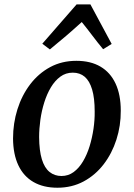

<svg xmlns="http://www.w3.org/2000/svg" viewBox="-20 -845 610 876"><path d="M328.5 -567.5Q393.5 -567.5 438.5 -541Q483.5 -514.5 507.2 -463.8Q531 -413 531 -340Q531.5 -271.5 511.2 -208.2Q491 -145 453 -95.5Q415 -46 361.5 -17.2Q308 11.5 242 11.5Q178 11.5 132.8 -14.5Q87.5 -40.5 63.8 -90.8Q40 -141 39.5 -213Q39.5 -282.5 59.5 -346.2Q79.5 -410 117.5 -460Q155.5 -510 208.8 -538.8Q262 -567.5 328.5 -567.5ZM312 -513.5Q280 -513.5 255.2 -495.2Q230.5 -477 212.2 -446.5Q194 -416 182 -377.8Q170 -339.5 164.2 -298.5Q158.5 -257.5 158.5 -219.5Q159 -157.5 171 -118.2Q183 -79 206 -60.5Q229 -42 260.5 -42Q291.5 -42 316 -60Q340.5 -78 358.8 -108.8Q377 -139.5 388.8 -177.8Q400.5 -216 406.5 -256.8Q412.5 -297.5 412 -336Q412 -398 400.2 -437Q388.5 -476 366.5 -494.8Q344.5 -513.5 312 -513.5ZM207.5 -619.5 173 -645.5 329.5 -825H392.5L489.5 -644.5L450.5 -620.5Q425.5 -650.5 402 -681.8Q378.5 -713 353 -744.5Q318.5 -713 281.5 -681.2Q244.5 -649.5 207.5 -619.5Z"/></svg>

Font: Merriweather 20pt Medium
Style: Italic
Weight: 500
Italic angle: -7.8°
Version: Version 2.101